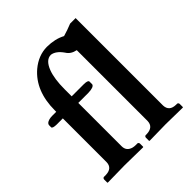

<svg xmlns="http://www.w3.org/2000/svg" viewBox="-190 -831 965 965"><g transform="rotate(-45 293.0 -348.5)"><path d="M95.2 -76.2V-387.2H48.8Q22.5 -388.2 22 -397V-411.1Q22 -424.8 43.5 -431.2Q53.7 -434.1 65.9 -434.1H95.2V-443.8Q95.2 -581.5 180.2 -654.3Q232.4 -697.8 293 -698.2Q350.1 -697.8 392.1 -675.3Q424.8 -684.6 458 -698.2H497.1V-76.2Q499 -34.2 545.9 -33.2H554.2Q561 -31.2 562 -23.9V-1L560.1 1Q559.1 1 439.9 -1L324.2 1L321.8 -1V-23.9Q323.2 -32.2 330.1 -33.2H338.9Q385.7 -35.2 387.2 -76.2V-569.8Q387.2 -571.3 387.2 -573.5Q387.2 -575.7 387.2 -576.9Q387.2 -578.1 387.2 -580.1Q352.5 -586.9 336.9 -612.8Q310.1 -651.4 278.8 -655.8Q242.7 -655.8 222.2 -603Q205.1 -558.1 205.1 -484.9V-434.1H292Q319.8 -433.6 320.8 -423.8V-403.8Q316.9 -388.2 276.9 -387.2H205.1V-79.1Q205.1 -44.4 240.7 -35.2Q250 -33.2 258.8 -33.2H272Q278.8 -31.2 279.8 -23.9V-1L277.8 1Q276.9 1 147.9 -1L26.9 1L24.9 -1V-23.9Q26.4 -32.2 33.2 -33.2H46.9Q94.2 -34.7 95.2 -76.2Z"/></g></svg>

Font: Linux Libertine O
Style: Semibold
Weight: 700
Designer: Philipp H. Poll
Foundry: Philipp H. Poll
Version: Version 5.0.0